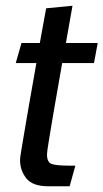

<svg xmlns="http://www.w3.org/2000/svg" viewBox="-20 -640 361 670"><path d="M148 10Q94 10 72 -17.5Q50 -45 50 -81Q50 -84 50.5 -90Q51 -96 54 -113.5Q57 -131 63 -167Q69 -203 79.5 -264Q90 -325 107 -420H35L55 -490H119L141 -611L233 -620L210 -490H321L308 -420H197Q178 -313 167.5 -251Q157 -189 152 -158.5Q147 -128 145.5 -117Q144 -106 144 -101Q144 -74 160 -68Q176 -62 219 -62H243L223 10Z"/></svg>

Font: Cabin VF Beta
Style: Italic
Weight: 400
Italic angle: -7°
Designer: Pablo Impallari
Foundry: Pablo Impallari. http://www.impallari.com Igino Marini. http://www.ikern.com
Version: Version 2.300